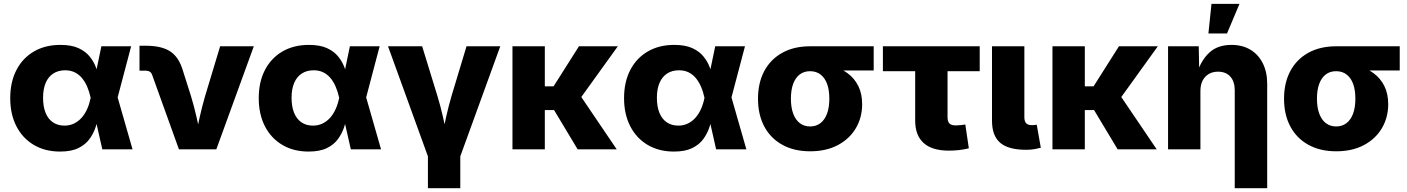

<svg xmlns="http://www.w3.org/2000/svg" viewBox="-20 -784 7386 1008"><path d="M295.4 11.7Q216.3 11.7 157.2 -23.4Q98.1 -58.6 65.9 -121.6Q33.7 -184.6 33.7 -269Q33.7 -353.5 66.2 -416.3Q98.6 -479 158 -513.7Q217.3 -548.3 297.4 -548.3Q354.5 -548.3 391.6 -531.5Q428.7 -514.6 450.7 -487.5Q472.7 -460.4 484.4 -428.2Q496.1 -396 502 -365.2H551.3L596.7 -275.9L675.8 0H517.1L455.6 -272Q448.7 -303.7 437.3 -329.8Q425.8 -356 409.7 -375Q393.6 -394 371.8 -404.5Q350.1 -415 322.3 -415Q285.6 -415 259.5 -397.9Q233.4 -380.9 219.7 -348.6Q206.1 -316.4 206.1 -270.5Q206.1 -224.6 219.2 -191.9Q232.4 -159.2 257.8 -141.8Q283.2 -124.5 318.4 -124.5Q346.7 -124.5 369.6 -136Q392.6 -147.5 409.7 -167.2Q426.8 -187 438.2 -213.1Q449.7 -239.3 455.6 -269L512.2 -541H668.5L596.7 -269L550.8 -182.1H500Q493.2 -150.9 482.2 -117.2Q471.2 -83.5 450 -54.2Q428.7 -24.9 391.6 -6.6Q354.5 11.7 295.4 11.7Z M919.4 0 778.8 -390.6Q774.9 -402.3 766.1 -407.7Q757.3 -413.1 743.7 -413.1H712.4V-543.9H745.1Q828.6 -543.9 874 -513.9Q919.4 -483.9 939.9 -414.1L982.9 -278.8Q999 -225.1 1011.5 -170.7Q1023.9 -116.2 1036.6 -55.7H1003.9Q1016.6 -116.2 1028.8 -170.7Q1041 -225.1 1056.6 -278.8L1135.7 -541H1312.5L1115.7 0Z M1600.1 11.7Q1521 11.7 1461.9 -23.4Q1402.8 -58.6 1370.6 -121.6Q1338.4 -184.6 1338.4 -269Q1338.4 -353.5 1370.8 -416.3Q1403.3 -479 1462.6 -513.7Q1522 -548.3 1602.1 -548.3Q1659.2 -548.3 1696.3 -531.5Q1733.4 -514.6 1755.4 -487.5Q1777.3 -460.4 1789.1 -428.2Q1800.8 -396 1806.6 -365.2H1856L1901.4 -275.9L1980.5 0H1821.8L1760.3 -272Q1753.4 -303.7 1741.9 -329.8Q1730.5 -356 1714.4 -375Q1698.2 -394 1676.5 -404.5Q1654.8 -415 1627 -415Q1590.3 -415 1564.2 -397.9Q1538.1 -380.9 1524.4 -348.6Q1510.7 -316.4 1510.7 -270.5Q1510.7 -224.6 1523.9 -191.9Q1537.1 -159.2 1562.5 -141.8Q1587.9 -124.5 1623 -124.5Q1651.4 -124.5 1674.3 -136Q1697.3 -147.5 1714.4 -167.2Q1731.4 -187 1742.9 -213.1Q1754.4 -239.3 1760.3 -269L1816.9 -541H1973.1L1901.4 -269L1855.5 -182.1H1804.7Q1797.9 -150.9 1786.9 -117.2Q1775.9 -83.5 1754.6 -54.2Q1733.4 -24.9 1696.3 -6.6Q1659.2 11.7 1600.1 11.7Z M2229.5 44.9 2017.1 -541H2196.3L2276.9 -278.8Q2293 -225.6 2305.4 -170.9Q2317.9 -116.2 2330.6 -55.7H2297.9Q2310.1 -116.2 2322.3 -170.7Q2334.5 -225.1 2350.1 -278.8L2429.2 -541H2606.4L2393.6 44.9ZM2226.6 204.1V-3.4H2396.5V204.1Z M2840.3 -541V0H2670.4V-541ZM3223.6 -541 2982.4 -206.1H2803.7L2801.3 -330.6H2886.2L3019.5 -541ZM3012.7 0 2884.8 -212.9 3022 -289.1 3217.8 0Z M3518.1 11.7Q3439 11.7 3379.9 -23.4Q3320.8 -58.6 3288.6 -121.6Q3256.3 -184.6 3256.3 -269Q3256.3 -353.5 3288.8 -416.3Q3321.3 -479 3380.6 -513.7Q3439.9 -548.3 3520 -548.3Q3577.1 -548.3 3614.3 -531.5Q3651.4 -514.6 3673.3 -487.5Q3695.3 -460.4 3707 -428.2Q3718.8 -396 3724.6 -365.2H3773.9L3819.3 -275.9L3898.4 0H3739.7L3678.2 -272Q3671.4 -303.7 3659.9 -329.8Q3648.4 -356 3632.3 -375Q3616.2 -394 3594.5 -404.5Q3572.8 -415 3544.9 -415Q3508.3 -415 3482.2 -397.9Q3456.1 -380.9 3442.4 -348.6Q3428.7 -316.4 3428.7 -270.5Q3428.7 -224.6 3441.9 -191.9Q3455.1 -159.2 3480.5 -141.8Q3505.9 -124.5 3541 -124.5Q3569.3 -124.5 3592.3 -136Q3615.2 -147.5 3632.3 -167.2Q3649.4 -187 3660.9 -213.1Q3672.4 -239.3 3678.2 -269L3734.9 -541H3891.1L3819.3 -269L3773.4 -182.1H3722.7Q3715.8 -150.9 3704.8 -117.2Q3693.8 -83.5 3672.6 -54.2Q3651.4 -24.9 3614.3 -6.6Q3577.1 11.7 3518.1 11.7Z M4233.4 10.3Q4148.9 10.3 4087.2 -23.9Q4025.4 -58.1 3992.4 -120.1Q3959.5 -182.1 3959.5 -265.6Q3959.5 -349.1 3992.4 -410.9Q4025.4 -472.7 4086.9 -506.8Q4148.4 -541 4232.9 -541H4566.9V-414.1H4331.1L4232.9 -410.2Q4200.7 -410.2 4178.2 -392.8Q4155.8 -375.5 4144 -343.5Q4132.3 -311.5 4132.3 -265.6Q4132.3 -220.7 4144 -188.2Q4155.8 -155.8 4178.5 -137.9Q4201.2 -120.1 4233.4 -120.1Q4265.1 -120.1 4287.8 -137.9Q4310.5 -155.8 4322.3 -188.2Q4334 -220.7 4334 -265.6Q4334 -311.5 4322.3 -343.5Q4310.5 -375.5 4287.8 -392.8Q4265.1 -410.2 4233.4 -410.2V-453.6Q4293 -453.6 4343 -440.2Q4393.1 -426.8 4429.7 -399.7Q4466.3 -372.6 4486.3 -332Q4506.3 -291.5 4506.3 -236.8Q4506.3 -167.5 4473.4 -111.3Q4440.4 -55.2 4379.2 -22.5Q4317.9 10.3 4233.4 10.3Z M4961.4 6.8Q4873.5 6.8 4829.1 -33.2Q4784.7 -73.2 4784.7 -150.9V-410.2H4615.2V-541H5123.5V-410.2H4954.6V-168.5Q4954.6 -146 4964.6 -135.7Q4974.6 -125.5 4998.5 -125.5Q5008.3 -125.5 5024.2 -127.2Q5040 -128.9 5047.9 -130.4L5066.4 -5.4Q5038.6 1.5 5012.2 4.2Q4985.8 6.8 4961.4 6.8Z M5367.2 2.4Q5273.9 2.4 5231 -34.4Q5188 -71.3 5188 -149.9V-541H5357.9V-168.5Q5357.9 -147.5 5367.2 -137.2Q5376.5 -127 5396.5 -127Q5406.7 -127 5412.6 -127.7Q5418.5 -128.4 5422.9 -129.4L5444.3 -8.3Q5432.1 -4.9 5412.4 -1.2Q5392.6 2.4 5367.2 2.4Z M5675.3 -541V0H5505.4V-541ZM6058.6 -541 5817.4 -206.1H5638.7L5636.2 -330.6H5721.2L5854.5 -541ZM5847.7 0 5719.7 -212.9 5856.9 -289.1 6052.7 0Z M6282.2 -306.2V0H6112.3V-541H6273.4L6275.9 -402.8H6265.6Q6286.6 -468.8 6329.8 -508.5Q6373 -548.3 6445.3 -548.3Q6502.4 -548.3 6544.4 -523.2Q6586.4 -498 6609.6 -451.9Q6632.8 -405.8 6632.8 -343.8V204.1H6462.4V-310.1Q6462.4 -356 6439.2 -381.8Q6416 -407.7 6374.5 -407.7Q6347.2 -407.7 6326.4 -395.8Q6305.7 -383.8 6293.9 -361.3Q6282.2 -338.9 6282.2 -306.2ZM6324.2 -608.4 6340.3 -763.7H6487.3L6421.9 -608.4Z M6995.1 10.3Q6910.6 10.3 6848.9 -23.9Q6787.1 -58.1 6754.2 -120.1Q6721.2 -182.1 6721.2 -265.6Q6721.2 -349.1 6754.2 -410.9Q6787.1 -472.7 6848.6 -506.8Q6910.2 -541 6994.6 -541H7328.6V-414.1H7092.8L6994.6 -410.2Q6962.4 -410.2 6939.9 -392.8Q6917.5 -375.5 6905.8 -343.5Q6894 -311.5 6894 -265.6Q6894 -220.7 6905.8 -188.2Q6917.5 -155.8 6940.2 -137.9Q6962.9 -120.1 6995.1 -120.1Q7026.9 -120.1 7049.6 -137.9Q7072.3 -155.8 7084 -188.2Q7095.7 -220.7 7095.7 -265.6Q7095.7 -311.5 7084 -343.5Q7072.3 -375.5 7049.6 -392.8Q7026.9 -410.2 6995.1 -410.2V-453.6Q7054.7 -453.6 7104.7 -440.2Q7154.8 -426.8 7191.4 -399.7Q7228 -372.6 7248 -332Q7268.1 -291.5 7268.1 -236.8Q7268.1 -167.5 7235.1 -111.3Q7202.1 -55.2 7140.9 -22.5Q7079.6 10.3 6995.1 10.3Z"/></svg>

Font: Inter 17pt ExtraBold
Style: Regular
Weight: 800
Version: Version 4.001;git-66647c0bb